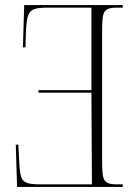

<svg xmlns="http://www.w3.org/2000/svg" viewBox="-20 -734 539 754"><path d="M462 0H47L42 -166H52L56 -88Q58 -55 63.5 -38.5Q69 -22 85.5 -16Q102 -10 136 -10H341L339 -370H131V-380H339V-704H165Q130 -704 113 -697.5Q96 -691 90 -672Q84 -653 82 -614L80 -548H70L75 -714H462V-704H438Q414 -704 401.5 -698Q389 -692 385 -674Q381 -656 381 -619V-95Q381 -58 385 -40Q389 -22 401.5 -16Q414 -10 438 -10H462Z"/></svg>

Font: Noto Serif Display Condensed ExtraLight
Style: Regular
Weight: 200
Width: 3
Designer: Monotype Design Team
Foundry: Monotype Imaging Inc.
Version: Version 2.009